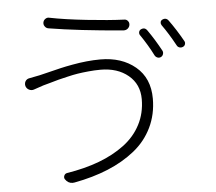

<svg xmlns="http://www.w3.org/2000/svg" viewBox="-54 -826 1028 913"><g transform="rotate(-5 459.5 -369.5)"><path d="M635.7 -645.5Q631.8 -652.3 633.8 -660.2Q635.7 -668 643.6 -671.9Q649.4 -674.8 655.3 -674.8Q666 -674.8 673.8 -663.1Q706.1 -617.2 736.3 -561.5Q740.2 -553.7 737.3 -544.9Q734.4 -536.1 726.6 -532.2Q718.8 -528.3 710.4 -531.2Q702.1 -534.2 697.3 -542Q671.9 -592.8 635.7 -645.5ZM742.2 -683.6Q738.3 -690.4 739.7 -697.8Q741.2 -705.1 749 -709Q754.9 -711.9 760.7 -711.9Q771.5 -711.9 779.3 -700.2Q812.5 -654.3 843.8 -598.6Q846.7 -593.8 846.7 -588.9Q846.7 -585.9 845.7 -583Q842.8 -574.2 835 -571.3Q826.2 -567.4 817.9 -570.3Q809.6 -573.2 805.7 -581.1Q774.4 -638.7 742.2 -683.6ZM618.2 -340.8Q618.2 -412.1 566.9 -454.6Q515.6 -497.1 434.6 -497.1Q406.2 -497.1 376.5 -494.1Q346.7 -491.2 325.2 -487.8Q303.7 -484.4 274.9 -477.5Q246.1 -470.7 232.4 -467.3Q218.8 -463.9 190.9 -455.6Q163.1 -447.3 157.2 -446.3Q135.7 -439.5 111.3 -430.7Q99.6 -426.8 87.9 -432.6Q76.2 -438.5 72.3 -451.2Q71.3 -455.1 71.3 -459Q71.3 -466.8 75.2 -473.6Q82 -484.4 94.7 -486.3Q119.1 -491.2 144.5 -496.1Q153.3 -498 188.5 -506.8Q223.6 -515.6 246.6 -521Q269.5 -526.4 304.2 -532.7Q338.9 -539.1 372.6 -542.5Q406.2 -545.9 438.5 -545.9Q540 -545.9 605.5 -491.2Q670.9 -436.5 670.9 -338.9Q670.9 -263.7 640.6 -201.2Q610.4 -138.7 554.7 -94.2Q499 -49.8 426.8 -20Q354.5 9.8 265.6 26.4Q260.7 27.3 255.9 27.3Q234.4 27.3 220.7 6.8Q215.8 -1 219.7 -10.3Q223.6 -19.5 233.4 -21.5Q319.3 -35.2 388.2 -61Q457 -86.9 509.3 -126Q561.5 -165 589.8 -219.7Q618.2 -274.4 618.2 -340.8ZM205.1 -714.8Q194.3 -716.8 188.5 -725.6Q183.6 -731.4 183.6 -739.3Q183.6 -752.9 194.3 -760.7Q201.2 -765.6 208 -765.6Q210.9 -765.6 213.9 -764.6Q286.1 -750 390.6 -738.8Q495.1 -727.5 568.4 -724.6Q579.1 -724.6 585.9 -715.8Q590.8 -710 590.8 -702.1Q590.8 -688.5 580.1 -679.7Q572.3 -673.8 562.5 -673.8Q561.5 -673.8 559.6 -673.8Q346.7 -691.4 205.1 -714.8Z"/></g></svg>

Font: Gen Jyuu Gothic P Light
Style: Regular
Weight: 200
Designer: [Source Han Sans]
Ryoko NISHIZUKA  (kana & ideographs); Paul D. Hunt (Latin, Greek & Cyrillic); Wenlong ZHANG  (bopomofo
Version: Version 1.002.20150607